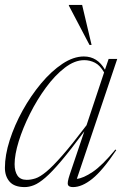

<svg xmlns="http://www.w3.org/2000/svg" viewBox="-22 -752 511 782"><path d="M262 -41 321.5 -217Q266 -142 227.8 -96.8Q189.5 -51.5 162.8 -28.5Q136 -5.5 116.2 2.2Q96.5 10 78.5 10Q36.5 10 17.2 -12Q-2 -34 -2 -68.5Q-2 -120 17.5 -181Q37 -242 70.2 -302Q103.5 -362 145.2 -412Q187 -462 232 -492Q277 -522 319.5 -522Q375 -522 405.5 -468L420.5 -512H455.5L291 -23.5Q317 -26 355.8 -52Q394.5 -78 448 -143L451.5 -140.5Q396 -57.5 354 -23.8Q312 10 275.5 10Q258.5 10 254.8 1Q251 -8 262 -41ZM37.5 -83.5Q37.5 -54 49.2 -36.8Q61 -19.5 87 -19.5Q104 -19.5 122.5 -25.5Q141 -31.5 166.8 -52.8Q192.5 -74 232 -119Q271.5 -164 330.5 -242L402 -457Q385.5 -486 364.8 -496.5Q344 -507 321 -507Q282 -507 241.8 -476Q201.5 -445 165 -395.2Q128.5 -345.5 99.8 -288Q71 -230.5 54.2 -176.2Q37.5 -122 37.5 -83.5ZM351 -569H342.5L258.5 -729V-732H312.5Z"/></svg>

Font: Newsreader Display ExtraLight
Style: Italic
Weight: 275
Italic angle: -17°
Designer: Hugues Gentile
Foundry: Production Type
Version: Version 1.002